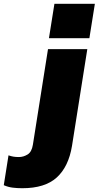

<svg xmlns="http://www.w3.org/2000/svg" viewBox="-168 -770 522 1016"><path d="M91 -568 120 -750H334L305 -568ZM-50 226Q-77 226 -101 223Q-125 220 -148 210L-123 52Q-109 57 -96.5 59Q-84 61 -68 61Q-44 61 -22 47.5Q0 34 6 -4L86 -510H294L213 2Q195 112 132.5 169Q70 226 -50 226Z"/></svg>

Font: Winston Black
Style: Italic
Weight: 900
Italic angle: -9°
Designer: Original fonts by Vernon Adams / Changes by Cristiano Sobral
Foundry: VOriginal fonts by Vernon Adams / Changes by Cristiano Sobral
Version: Version 2.503;July 17, 2020;FontCreator 13.0.0.2655 64-bit